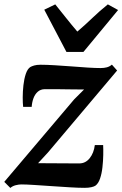

<svg xmlns="http://www.w3.org/2000/svg" viewBox="-30 -870 574 900"><path d="M364 -450.5Q350 -450.5 330.5 -450.8Q311 -451 289 -451.2Q267 -451.5 246 -451.8Q225 -452 207.2 -452Q189.5 -452 179.5 -452Q160 -451.5 147 -440Q134 -428.5 127 -409.8Q120 -391 118.5 -369H78.5Q76.5 -386 76.5 -413.5Q76.5 -441 79.8 -470.5Q83 -500 91 -523.8Q99 -547.5 112.5 -556Q118.5 -559.5 130.2 -563Q142 -566.5 160 -566.5Q187.5 -566.5 225.8 -564.2Q264 -562 305 -558.8Q346 -555.5 382.2 -553.2Q418.5 -551 441.5 -551Q458 -551 471 -554.5Q484 -558 494.5 -567L519 -539.5L195 -155.5L148.5 -105Q168.5 -105 193 -104.8Q217.5 -104.5 243.5 -104.5Q269.5 -104.5 294.5 -104.2Q319.5 -104 341.5 -104Q371 -104 390.5 -128.5Q410 -153 414.5 -190H453.5Q454.5 -171.5 454 -143.5Q453.5 -115.5 450.2 -86Q447 -56.5 439 -33Q431 -9.5 417 0.5Q411 4.5 398 7.5Q385 10.5 366.5 10.5Q338.5 10.5 297.5 8Q256.5 5.5 212.5 2.5Q168.5 -0.5 130.5 -3Q92.5 -5.5 69.5 -5.5Q58.5 -5.5 43.5 -1.8Q28.5 2 18.5 11L-10 -17.5L317.5 -404ZM281.5 -626.5 177.5 -824.5 229 -849.5Q254 -818.5 279.8 -786Q305.5 -753.5 332.5 -722Q369.5 -753.5 403.2 -786Q437 -818.5 475.5 -849.5L523.5 -823L361 -626.5Z"/></svg>

Font: Merriweather
Style: Bold Italic
Weight: 700
Italic angle: -7.8°
Version: Version 2.101